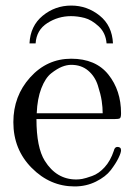

<svg xmlns="http://www.w3.org/2000/svg" viewBox="-20 -659 484 690"><path d="M386 -503H363Q360 -541 334.5 -564.5Q309 -588 284 -594.5Q259 -601 235 -601Q189 -601 150 -576Q111 -551 108 -503H86Q89 -566 133.5 -602.5Q178 -639 236 -639Q293 -639 338 -603Q383 -567 386 -503ZM28 -220Q28 -314 88.5 -381Q149 -448 236 -448Q324 -448 369.5 -391Q415 -334 415 -252Q415 -237 411 -234Q407 -231 390 -231H111Q111 -129 141 -81Q183 -14 254 -14Q264 -14 275.5 -16Q287 -18 311 -26.5Q335 -35 356 -58Q377 -81 389 -117Q392 -131 402 -131Q415 -131 415 -119Q415 -110 405.5 -90.5Q396 -71 378 -47.5Q360 -24 325 -6.5Q290 11 248 11Q160 11 94 -55.5Q28 -122 28 -220ZM112 -252H349Q349 -273 345.5 -296.5Q342 -320 331.5 -352.5Q321 -385 296.5 -405.5Q272 -426 236 -426Q220 -426 202.5 -419Q185 -412 164 -395.5Q143 -379 128.5 -341.5Q114 -304 112 -252Z"/></svg>

Font: CMU Serif
Style: Roman
Weight: 500
Version: Version 0.7.0